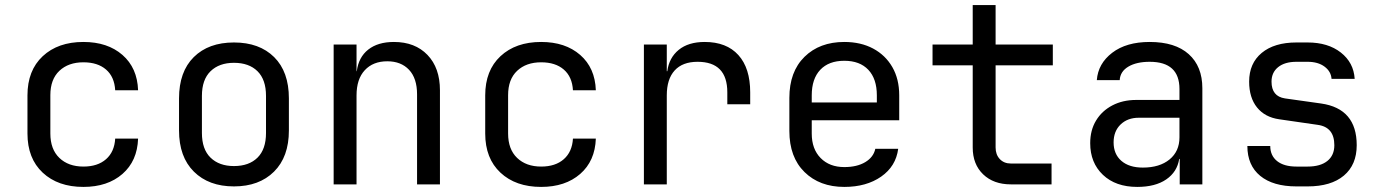

<svg xmlns="http://www.w3.org/2000/svg" viewBox="-20 -725 5440 755"><path d="M308 10Q208 10 148 -46Q88 -102 88 -200V-350Q88 -448 148 -504Q208 -560 308 -560Q403 -560 461.5 -509Q520 -458 523 -370H433Q430 -423 397 -451.5Q364 -480 308 -480Q249 -480 213.5 -446.5Q178 -413 178 -351V-200Q178 -138 213.5 -104Q249 -70 308 -70Q364 -70 397 -99Q430 -128 433 -180H523Q520 -92 461.5 -41Q403 10 308 10Z M900 8Q801 8 742.5 -50Q684 -108 684 -212V-338Q684 -443 742 -500.5Q800 -558 900 -558Q1000 -558 1058 -500.5Q1116 -443 1116 -338V-212Q1116 -108 1057.5 -50Q999 8 900 8ZM900 -72Q959 -72 992.5 -105Q1026 -138 1026 -202V-348Q1026 -412 992.5 -445Q959 -478 900 -478Q842 -478 808 -445Q774 -412 774 -348V-202Q774 -138 808 -105Q842 -72 900 -72Z M1292 0V-550H1382V-445H1383Q1390 -500 1428 -530Q1466 -560 1529 -560Q1612 -560 1661 -509Q1710 -458 1710 -370V0H1620V-354Q1620 -417 1588.5 -450.5Q1557 -484 1503 -484Q1447 -484 1414.5 -449Q1382 -414 1382 -350V0Z M2108 10Q2008 10 1948 -46Q1888 -102 1888 -200V-350Q1888 -448 1948 -504Q2008 -560 2108 -560Q2203 -560 2261.5 -509Q2320 -458 2323 -370H2233Q2230 -423 2197 -451.5Q2164 -480 2108 -480Q2049 -480 2013.5 -446.5Q1978 -413 1978 -351V-200Q1978 -138 2013.5 -104Q2049 -70 2108 -70Q2164 -70 2197 -99Q2230 -128 2233 -180H2323Q2320 -92 2261.5 -41Q2203 10 2108 10Z M2512 0V-550H2602V-445H2604Q2611 -498 2649 -529Q2687 -560 2751 -560Q2837 -560 2883.5 -508.5Q2930 -457 2930 -362V-315H2840V-362Q2840 -482 2723 -482Q2664 -482 2633 -448Q2602 -414 2602 -350V0Z M3300 10Q3203 10 3143.5 -48.5Q3084 -107 3084 -210V-340Q3084 -443 3143.5 -501.5Q3203 -560 3300 -560Q3365 -560 3413.5 -534Q3462 -508 3489 -461Q3516 -414 3516 -350V-252H3172V-200Q3172 -139 3207 -103.5Q3242 -68 3300 -68Q3350 -68 3382.5 -87.5Q3415 -107 3422 -140H3512Q3503 -71 3445 -30.5Q3387 10 3300 10ZM3172 -322H3428V-350Q3428 -415 3394.5 -450.5Q3361 -486 3300 -486Q3239 -486 3205.5 -450.5Q3172 -415 3172 -350Z M3955 0Q3887 0 3846 -39.5Q3805 -79 3805 -145V-468H3647V-550H3805V-705H3895V-550H4120V-468H3895V-145Q3895 -117 3911.5 -99.5Q3928 -82 3955 -82H4115V0Z M4452 10Q4367 10 4317 -37.5Q4267 -85 4267 -162Q4267 -213 4290 -251Q4313 -289 4354 -310.5Q4395 -332 4448 -332H4618V-375Q4618 -482 4501 -482Q4449 -482 4417 -463Q4385 -444 4383 -410H4293Q4298 -475 4353.5 -517.5Q4409 -560 4501 -560Q4601 -560 4654.5 -512Q4708 -464 4708 -378V0H4619V-100H4617Q4609 -49 4566 -19.5Q4523 10 4452 10ZM4474 -66Q4540 -66 4579 -98Q4618 -130 4618 -185V-262H4458Q4414 -262 4386.5 -235.5Q4359 -209 4359 -165Q4359 -119 4389.5 -92.5Q4420 -66 4474 -66Z M5078 8Q4986 8 4935.5 -33.5Q4885 -75 4885 -151H4975Q4975 -113 5002 -91.5Q5029 -70 5078 -70H5122Q5172 -70 5199.5 -92Q5227 -114 5227 -154Q5227 -225 5162 -234L5010 -256Q4954 -264 4923 -302.5Q4892 -341 4892 -404Q4892 -476 4941.5 -517Q4991 -558 5078 -558H5122Q5202 -558 5252.5 -518.5Q5303 -479 5307 -415H5216Q5214 -444 5188.5 -463Q5163 -482 5122 -482H5078Q5032 -482 5006 -461Q4980 -440 4980 -404Q4980 -346 5033 -338L5175 -318Q5315 -298 5315 -154Q5315 -77 5264.5 -34.5Q5214 8 5122 8Z"/></svg>

Font: JetBrainsMonoNL NFM
Style: Regular
Weight: 400
Monospace: yes
Designer: Philipp Nurullin, Konstantin Bulenkov
Foundry: JetBrains
Version: Version 2.304; ttfautohint (v1.8.4.7-5d5b);Nerd Fonts 3.3.0